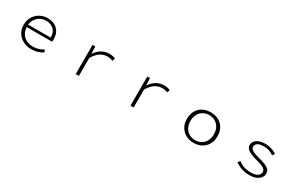

<svg xmlns="http://www.w3.org/2000/svg" viewBox="168 -1785 4663 3037"><g transform="rotate(30 2500.0 -266.5)"><path d="M388 -22Q319 -56 280 -118.5Q241 -181 241 -266Q241 -349 280 -412.5Q319 -476 383 -510.5Q447 -545 519 -545Q634 -545 701 -479.5Q768 -414 768 -299Q768 -269 765 -256H302Q303 -191 333 -141.5Q363 -92 416 -64.5Q469 -37 539 -37Q644 -37 724 -91L746 -49Q701 -21 650.5 -4.5Q600 12 533 12Q453 12 388 -22ZM520 -497Q463 -497 416 -472.5Q369 -448 338.5 -403.5Q308 -359 301 -301H713Q713 -395 661 -446Q609 -497 520 -497Z M1344 -533H1394L1399 -403H1402Q1445 -470 1509 -507.5Q1573 -545 1649 -545Q1710 -545 1759 -523L1742 -472Q1716 -483 1694.5 -487.5Q1673 -492 1642 -492Q1573 -492 1514 -453.5Q1455 -415 1402 -328V0H1344Z M2344 -533H2394L2399 -403H2402Q2445 -470 2509 -507.5Q2573 -545 2649 -545Q2710 -545 2759 -523L2742 -472Q2716 -483 2694.5 -487.5Q2673 -492 2642 -492Q2573 -492 2514 -453.5Q2455 -415 2402 -328V0H2344Z M3221 -266Q3221 -351 3256 -414Q3291 -477 3354.5 -511Q3418 -545 3500 -545Q3582 -545 3645.5 -511Q3709 -477 3744 -414Q3779 -351 3779 -266Q3779 -181 3742 -118Q3705 -55 3641.5 -21.5Q3578 12 3500 12Q3423 12 3359.5 -21.5Q3296 -55 3258.5 -118Q3221 -181 3221 -266ZM3714 -266Q3714 -333 3687 -385Q3660 -437 3611 -466Q3562 -495 3500 -495Q3438 -495 3389 -466Q3340 -437 3313 -385Q3286 -333 3286 -266Q3286 -199 3313 -147Q3340 -95 3389 -66.5Q3438 -38 3500 -38Q3562 -38 3611 -66.5Q3660 -95 3687 -147Q3714 -199 3714 -266Z M4257 -71 4288 -112Q4335 -74 4390 -55Q4445 -36 4522 -36Q4599 -36 4640.5 -64.5Q4682 -93 4682 -135Q4682 -175 4639.5 -202.5Q4597 -230 4495 -254Q4439 -267 4390 -289Q4341 -310 4314 -339Q4287 -368 4287 -403Q4287 -466 4343 -505.5Q4399 -545 4499 -545Q4555 -545 4611.5 -527Q4668 -509 4706 -480L4676 -440Q4598 -498 4497 -498Q4421 -498 4384.5 -473.5Q4348 -449 4348 -406Q4348 -371 4393 -345.5Q4438 -320 4523 -299Q4603 -279 4650 -258Q4697 -237 4719.5 -208.5Q4742 -180 4742 -139Q4742 -99 4715.5 -64.5Q4689 -30 4638.5 -9Q4588 12 4519 12Q4442 12 4375.5 -10.5Q4309 -33 4257 -71Z"/></g></svg>

Font: Merged Yaku Han JP Light
Style: Regular
Weight: 300
Designer: Ryoko NISHIZUKA 西塚涼子 (kana, bopomofo & ideographs); Paul D. Hunt (Latin, Greek & Cyrillic); Sandoll Communications 산돌커뮤니
Foundry: Adobe
Version: Version 2.004